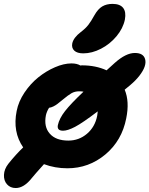

<svg xmlns="http://www.w3.org/2000/svg" viewBox="-37 -845 761 978"><path d="M387.2 -573.2Q356 -573.2 341.3 -587.2Q326.7 -601.1 331.1 -624Q337.4 -653.3 375 -682.1Q398.9 -700.2 413.1 -718.5Q427.2 -736.8 443.8 -767.1Q461.9 -799.3 483.9 -812.3Q505.9 -825.2 536.1 -825.2Q574.2 -825.2 590.3 -804.7Q606.4 -784.2 599.1 -745.1Q589.8 -700.2 556.4 -660.2Q522.9 -620.1 477.3 -596.7Q431.6 -573.2 387.2 -573.2ZM43 112.8Q15.6 112.8 -1.2 94Q-18.1 75.2 -16.8 45.7Q-15.6 16.1 5.9 -11.2Q43.9 -58.6 81.1 -94.2Q26.4 -173.3 47.9 -279.8Q57.1 -327.6 87.6 -373.3Q118.2 -418.9 158 -450.9Q197.8 -482.9 242.9 -502.4Q288.1 -522 327.1 -522Q355 -522 373 -511.2Q375 -512.2 379.9 -512.2Q450.7 -512.2 505.9 -486.8Q533.2 -512.2 547.9 -524.9Q604.5 -575.2 649.9 -575.2Q693.4 -575.2 702.1 -543.9Q711.9 -509.3 672.9 -459Q654.3 -435.1 627 -412.1Q622.1 -408.2 612.5 -400.1Q603 -392.1 598.1 -388.2Q623.5 -327.6 606 -242.2Q584 -128.9 499.8 -58.3Q415.5 12.2 306.2 12.2Q243.2 12.2 187 -8.8Q138.2 45.4 125 62Q85 112.8 43 112.8ZM284.2 -179.2Q252 -179.2 257.8 -208Q265.1 -241.7 294.4 -279.3Q323.7 -316.9 388.2 -377.9Q381.3 -379.9 366.2 -379.9Q344.2 -379.9 327.1 -370.1Q310.1 -360.4 280.8 -335.9Q263.2 -321.3 254.6 -314.9Q246.1 -308.6 235.1 -303Q224.1 -297.4 212.9 -295.9Q201.2 -277.3 196.8 -257.8Q185.5 -199.2 216.6 -164.1Q247.6 -128.9 311 -128.9Q365.2 -128.9 406 -163.6Q446.8 -198.2 458 -254.9Q458.5 -258.8 459.5 -266.4Q460.4 -273.9 460.9 -277.8Q383.3 -218.8 345.5 -199Q307.6 -179.2 284.2 -179.2Z"/></svg>

Font: Shantell Sans Normal
Style: Bold Italic
Weight: 700
Italic angle: -11.31°
Designer: Stephen Nixon, Anya Danilova, Shantell Martin
Foundry: Arrow Type
Version: Version 1.006;[559af2be0]